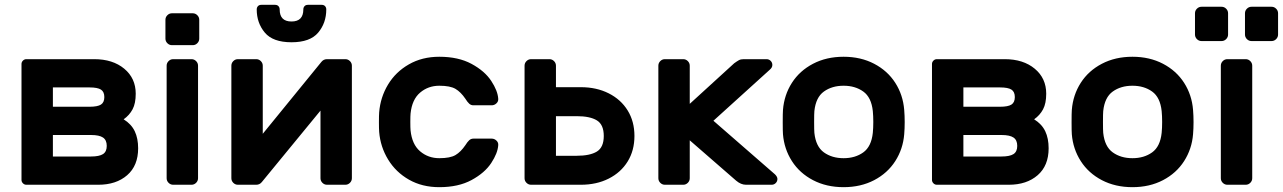

<svg xmlns="http://www.w3.org/2000/svg" viewBox="-20 -765 5312 795"><path d="M69 -20V-500Q69 -508 75 -514Q81 -520 89 -520H370Q447 -520 494.5 -480.5Q542 -441 542 -377Q542 -337 529 -312.5Q516 -288 492 -271Q524 -251 538 -221.5Q552 -192 552 -151Q552 -79 506.5 -39.5Q461 0 387 0H89Q81 0 75 -6Q69 -12 69 -20ZM199 -403V-323H351Q384 -323 398 -332Q412 -341 412 -363Q412 -385 398 -394Q384 -403 351 -403ZM357 -117Q391 -117 406.5 -127Q422 -137 422 -161Q422 -185 406.5 -195.5Q391 -206 357 -206H199V-117Z M665 0ZM805 -683V-605Q805 -594 797 -586Q789 -578 778 -578H692Q681 -578 673 -586Q665 -594 665 -605V-683Q665 -694 673 -702Q681 -710 692 -710H778Q789 -710 797 -702Q805 -694 805 -683ZM773 0H697Q686 0 678 -8Q670 -16 670 -27V-493Q670 -504 678 -512Q686 -520 697 -520H773Q784 -520 792 -512Q800 -504 800 -493V-27Q800 -16 792 -8Q784 0 773 0Z M938 0ZM1307 -27V-307L1064 -11Q1055 0 1041 0H965Q954 0 946 -8Q938 -16 938 -27V-493Q938 -504 946 -512Q954 -520 965 -520H1041Q1052 -520 1060 -512Q1068 -504 1068 -493V-211L1311 -509Q1320 -520 1334 -520H1410Q1421 -520 1429 -512Q1437 -504 1437 -493V-27Q1437 -16 1429 -8Q1421 0 1410 0H1334Q1323 0 1315 -8Q1307 -16 1307 -27ZM1062 -745H1119Q1128 -745 1133 -739.5Q1138 -734 1138 -726Q1138 -676 1187 -676Q1236 -676 1236 -726Q1236 -734 1241 -739.5Q1246 -745 1255 -745H1312Q1321 -745 1326 -739.5Q1331 -734 1331 -726Q1331 -670 1297.5 -630Q1264 -590 1187 -590Q1110 -590 1076.5 -630Q1043 -670 1043 -726Q1043 -734 1048 -739.5Q1053 -745 1062 -745Z M1549 0ZM1799 -110Q1844 -110 1866 -123Q1888 -136 1907 -164Q1915 -177 1922.5 -184Q1930 -191 1940 -191H2016Q2027 -191 2035.5 -183Q2044 -175 2043 -164Q2041 -131 2014 -90Q1987 -49 1932.5 -19.5Q1878 10 1799 10Q1728 10 1673.5 -21Q1619 -52 1587 -104.5Q1555 -157 1550 -219Q1549 -231 1549 -259Q1549 -288 1550 -300Q1555 -362 1586.5 -414.5Q1618 -467 1673 -498.5Q1728 -530 1799 -530Q1878 -530 1932.5 -500.5Q1987 -471 2014 -430Q2041 -389 2043 -356Q2044 -345 2035.5 -337Q2027 -329 2016 -329H1940Q1930 -329 1922.5 -336Q1915 -343 1907 -356Q1888 -384 1866 -397Q1844 -410 1799 -410Q1753 -410 1719.5 -381.5Q1686 -353 1680 -295Q1679 -285 1679 -260Q1679 -235 1680 -225Q1686 -167 1719.5 -138.5Q1753 -110 1799 -110Z M2179 0Q2168 0 2160 -8Q2152 -16 2152 -27V-493Q2152 -504 2160 -512Q2168 -520 2179 -520H2255Q2266 -520 2274 -512Q2282 -504 2282 -493V-404H2385Q2450 -404 2500.5 -378.5Q2551 -353 2579 -307.5Q2607 -262 2607 -202Q2607 -142 2579 -96.5Q2551 -51 2500.5 -25.5Q2450 0 2385 0ZM2368 -120Q2423 -120 2451.5 -137.5Q2480 -155 2480 -202Q2480 -249 2451.5 -266.5Q2423 -284 2368 -284H2282V-120Z M2836 -27Q2836 -16 2828 -8Q2820 0 2809 0H2733Q2722 0 2714 -8Q2706 -16 2706 -27V-493Q2706 -504 2714 -512Q2722 -520 2733 -520H2809Q2820 -520 2828 -512Q2836 -504 2836 -493V-335L3020 -503Q3031 -511 3039 -515.5Q3047 -520 3059 -520H3154Q3164 -520 3171 -513Q3178 -506 3178 -496Q3178 -485 3167 -476L2934 -265L3189 -43Q3199 -33 3199 -24Q3199 -14 3192 -7Q3185 0 3175 0H3069Q3048 0 3028 -17L2836 -184Z M3221 0ZM3726 -259Q3726 -233 3724 -209Q3719 -148 3687 -98Q3655 -48 3599.5 -19Q3544 10 3473 10Q3402 10 3346.5 -19Q3291 -48 3259 -98Q3227 -148 3222 -209Q3221 -221 3221 -259Q3221 -298 3222 -310Q3227 -372 3259 -422Q3291 -472 3346.5 -501Q3402 -530 3473 -530Q3544 -530 3599.5 -501Q3655 -472 3687 -422Q3719 -372 3724 -310Q3726 -286 3726 -259ZM3352 -305Q3351 -295 3351 -260Q3351 -225 3352 -215Q3358 -158 3391.5 -134Q3425 -110 3473 -110Q3521 -110 3554.5 -134Q3588 -158 3594 -215Q3596 -235 3596 -260Q3596 -285 3594 -305Q3588 -362 3554.5 -386Q3521 -410 3473 -410Q3425 -410 3391.5 -386Q3358 -362 3352 -305Z M3839 -20V-500Q3839 -508 3845 -514Q3851 -520 3859 -520H4140Q4217 -520 4264.5 -480.5Q4312 -441 4312 -377Q4312 -337 4299 -312.5Q4286 -288 4262 -271Q4294 -251 4308 -221.5Q4322 -192 4322 -151Q4322 -79 4276.5 -39.5Q4231 0 4157 0H3859Q3851 0 3845 -6Q3839 -12 3839 -20ZM3969 -403V-323H4121Q4154 -323 4168 -332Q4182 -341 4182 -363Q4182 -385 4168 -394Q4154 -403 4121 -403ZM4127 -117Q4161 -117 4176.5 -127Q4192 -137 4192 -161Q4192 -185 4176.5 -195.5Q4161 -206 4127 -206H3969V-117Z M4417 0ZM4922 -259Q4922 -233 4920 -209Q4915 -148 4883 -98Q4851 -48 4795.5 -19Q4740 10 4669 10Q4598 10 4542.5 -19Q4487 -48 4455 -98Q4423 -148 4418 -209Q4417 -221 4417 -259Q4417 -298 4418 -310Q4423 -372 4455 -422Q4487 -472 4542.5 -501Q4598 -530 4669 -530Q4740 -530 4795.5 -501Q4851 -472 4883 -422Q4915 -372 4920 -310Q4922 -286 4922 -259ZM4548 -305Q4547 -295 4547 -260Q4547 -225 4548 -215Q4554 -158 4587.5 -134Q4621 -110 4669 -110Q4717 -110 4750.5 -134Q4784 -158 4790 -215Q4792 -235 4792 -260Q4792 -285 4790 -305Q4784 -362 4750.5 -386Q4717 -410 4669 -410Q4621 -410 4587.5 -386Q4554 -362 4548 -305Z M4966 0ZM5138 0H5062Q5051 0 5043 -8Q5035 -16 5035 -27V-493Q5035 -504 5043 -512Q5051 -520 5062 -520H5138Q5149 -520 5157 -512Q5165 -504 5165 -493V-27Q5165 -16 5157 -8Q5149 0 5138 0ZM5065 -710V-622Q5065 -611 5057 -603Q5049 -595 5038 -595H4955Q4944 -595 4936 -603Q4928 -611 4928 -622V-710Q4928 -721 4936 -729Q4944 -737 4955 -737H5038Q5049 -737 5057 -729Q5065 -721 5065 -710ZM5272 -710V-622Q5272 -611 5264 -603Q5256 -595 5245 -595H5162Q5151 -595 5143 -603Q5135 -611 5135 -622V-710Q5135 -721 5143 -729Q5151 -737 5162 -737H5245Q5256 -737 5264 -729Q5272 -721 5272 -710Z"/></svg>

Font: Hezaedrus Medium
Style: Regular
Weight: 500
Designer: Hubert & Fischer
Foundry: Hubert & Fischer
Version: Version 1.10;September 3, 2019;FontCreator 11.5.0.2425 64-bi